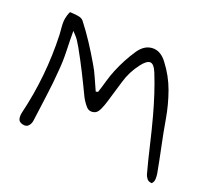

<svg xmlns="http://www.w3.org/2000/svg" viewBox="-118 -847 1112 1002"><g transform="rotate(20 438.5 -345.5)"><path d="M815 1Q796 0 787.5 -11.5Q779 -23 776 -33Q756 -107 738.5 -182.5Q721 -258 701 -332Q686 -387 668.5 -441Q651 -495 630 -547Q613 -588 593 -589Q573 -590 546 -555Q506 -503 488.5 -442Q471 -381 452 -320Q446 -299 435 -274.5Q424 -250 408 -245Q380 -236 362 -256.5Q344 -277 331 -302Q303 -361 273.5 -419.5Q244 -478 212 -535Q205 -547 194 -564.5Q183 -582 159 -606Q159 -554 161 -496Q163 -438 158 -386Q153 -314 143 -242Q133 -170 124 -98Q122 -78 110 -64.5Q98 -51 76 -57Q56 -62 52 -77.5Q48 -93 53 -115Q106 -336 98 -562Q97 -581 95 -600Q93 -619 94 -638Q95 -652 101 -672Q107 -692 111 -692Q131 -691 153.5 -688Q176 -685 186 -672Q221 -627 252.5 -579Q284 -531 313 -481Q332 -450 346.5 -416Q361 -382 377 -348L389 -351Q400 -384 409.5 -418Q419 -452 432 -483Q446 -517 463.5 -550Q481 -583 502 -614Q534 -661 579 -662.5Q624 -664 659 -617Q706 -556 731.5 -485Q757 -414 770 -338Q782 -267 797 -196.5Q812 -126 825 -55Q827 -42 826.5 -26Q826 -10 815 1Z"/></g></svg>

Font: Mynerve
Style: Regular
Weight: 400
Designer: Carolina Short
Foundry: Carolina Short
Version: Version 1.000; ttfautohint (v1.8.4.7-5d5b)